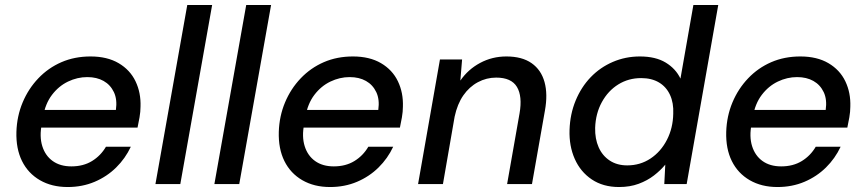

<svg xmlns="http://www.w3.org/2000/svg" viewBox="-20 -740 3475 772"><path d="M252 12Q188 12 140.5 -15.5Q93 -43 68.5 -92.5Q44 -142 46 -210Q48 -273 71 -328Q94 -383 134 -425Q174 -467 227 -490Q280 -513 344 -513Q411 -513 457 -486Q503 -459 525 -413Q547 -367 545 -311Q545 -291 541 -268Q537 -245 533 -227H121L133 -298H446Q452 -340 438 -369.5Q424 -399 396.5 -414.5Q369 -430 331 -430Q291 -430 253.5 -412Q216 -394 189 -358.5Q162 -323 153 -270L148 -241Q138 -191 150 -152.5Q162 -114 192 -92.5Q222 -71 267 -71Q315 -71 350 -92.5Q385 -114 406 -150H506Q484 -103 447 -66.5Q410 -30 360.5 -9Q311 12 252 12Z M605 0 733 -720H833L705 0Z M842 0 970 -720H1070L942 0Z M1307 12Q1243 12 1195.5 -15.5Q1148 -43 1123.5 -92.5Q1099 -142 1101 -210Q1103 -273 1126 -328Q1149 -383 1189 -425Q1229 -467 1282 -490Q1335 -513 1399 -513Q1466 -513 1512 -486Q1558 -459 1580 -413Q1602 -367 1600 -311Q1600 -291 1596 -268Q1592 -245 1588 -227H1176L1188 -298H1501Q1507 -340 1493 -369.5Q1479 -399 1451.5 -414.5Q1424 -430 1386 -430Q1346 -430 1308.5 -412Q1271 -394 1244 -358.5Q1217 -323 1208 -270L1203 -241Q1193 -191 1205 -152.5Q1217 -114 1247 -92.5Q1277 -71 1322 -71Q1370 -71 1405 -92.5Q1440 -114 1461 -150H1561Q1539 -103 1502 -66.5Q1465 -30 1415.5 -9Q1366 12 1307 12Z M1661 0 1749 -501H1838L1831 -416Q1862 -461 1910.5 -487Q1959 -513 2016 -513Q2079 -513 2117.5 -486Q2156 -459 2169.5 -410Q2183 -361 2171 -295L2119 0H2019L2069 -284Q2081 -353 2058.5 -390.5Q2036 -428 1975 -428Q1936 -428 1901.5 -409.5Q1867 -391 1843 -356.5Q1819 -322 1808 -271L1761 0Z M2469 12Q2405 12 2359.5 -18.5Q2314 -49 2291 -101Q2268 -153 2270 -217Q2272 -281 2294.5 -335.5Q2317 -390 2355 -429.5Q2393 -469 2444 -491Q2495 -513 2553 -513Q2616 -513 2656.5 -488.5Q2697 -464 2716 -424L2768 -720H2868L2741 0H2651L2655 -78Q2636 -55 2609.5 -34.5Q2583 -14 2548 -1Q2513 12 2469 12ZM2502 -75Q2554 -75 2595.5 -102.5Q2637 -130 2661.5 -177.5Q2686 -225 2687 -283Q2689 -326 2674 -358.5Q2659 -391 2629.5 -408.5Q2600 -426 2558 -426Q2507 -426 2466 -400.5Q2425 -375 2400 -329.5Q2375 -284 2373 -226Q2372 -182 2387 -148Q2402 -114 2431.5 -94.5Q2461 -75 2502 -75Z M3106 12Q3042 12 2994.5 -15.5Q2947 -43 2922.5 -92.5Q2898 -142 2900 -210Q2902 -273 2925 -328Q2948 -383 2988 -425Q3028 -467 3081 -490Q3134 -513 3198 -513Q3265 -513 3311 -486Q3357 -459 3379 -413Q3401 -367 3399 -311Q3399 -291 3395 -268Q3391 -245 3387 -227H2975L2987 -298H3300Q3306 -340 3292 -369.5Q3278 -399 3250.5 -414.5Q3223 -430 3185 -430Q3145 -430 3107.5 -412Q3070 -394 3043 -358.5Q3016 -323 3007 -270L3002 -241Q2992 -191 3004 -152.5Q3016 -114 3046 -92.5Q3076 -71 3121 -71Q3169 -71 3204 -92.5Q3239 -114 3260 -150H3360Q3338 -103 3301 -66.5Q3264 -30 3214.5 -9Q3165 12 3106 12Z"/></svg>

Font: DM Sans 17pt Medium
Style: Italic
Weight: 500
Italic angle: -10°
Version: Version 4.004;gftools[0.9.30]